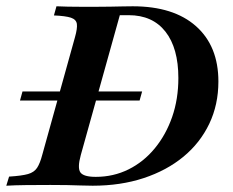

<svg xmlns="http://www.w3.org/2000/svg" viewBox="-41 -591 742 611"><path d="M22.6 -271 30.6 -300H411.3L403.2 -271ZM-21 0 -12.1 -29Q28.2 -31.5 48 -37.1Q67.7 -42.7 77 -56.9Q86.3 -71 93.5 -98.4L197.6 -472.6Q205.6 -500.8 203.6 -514.9Q201.6 -529 184.7 -534.7Q167.7 -540.3 130.6 -541.9L138.7 -571Q155.6 -570.2 175.4 -569.8Q195.2 -569.4 217.7 -569.4Q240.3 -569.4 265.3 -569.4Q288.7 -569.4 310.1 -569.8Q331.5 -570.2 349.6 -570.6Q367.7 -571 381.5 -571Q511.3 -571 582.7 -507.7Q654 -444.4 654 -331.5Q654 -258.1 625 -197.2Q596 -136.3 542.7 -92.3Q489.5 -48.4 416.1 -24.2Q342.7 0 254 0Q234.7 0 214.9 -0.8Q195.2 -1.6 172.2 -2Q149.2 -2.4 119.4 -2.4Q78.2 -2.4 41.9 -2Q5.6 -1.6 -21 0ZM263.7 -28.2Q320.2 -28.2 368.1 -52Q416.1 -75.8 451.6 -119Q487.1 -162.1 506.9 -219Q526.6 -275.8 526.6 -342.7Q526.6 -437.9 485.5 -490.3Q444.4 -542.7 368.5 -542.7H340.3L216.1 -97.6Q204.8 -56.5 214.9 -42.3Q225 -28.2 263.7 -28.2Z"/></svg>

Font: Playfair 5pt SemiExpanded Light
Style: Bold Italic
Weight: 700
Italic angle: -15.6°
Version: Version 2.001;gftools[0.9.30]